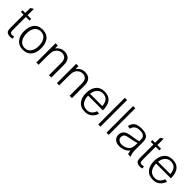

<svg xmlns="http://www.w3.org/2000/svg" viewBox="236 -1631 2567 2567"><g transform="rotate(45 1519.5 -347.5)"><path d="M189 -100.1Q161.1 -94.2 144 -94.2Q98.1 -94.2 78.1 -121.1Q65.9 -138.2 65.9 -188V-432.1H15.1V-463.9H65.9V-557.1L108.9 -585V-463.9H178.2V-432.1H108.9V-192.9Q108.9 -160.6 113.8 -148.9Q122.6 -129.9 149.9 -129.9Q162.1 -129.9 184.1 -134.8Z M550.8 -280.8Q550.8 -195.8 512.7 -147Q469.7 -91.8 387.7 -91.8Q309.6 -91.8 265.6 -147.9Q225.6 -199.7 225.6 -279.8Q225.6 -364.7 264.6 -416Q306.6 -472.2 387.7 -472.2Q470.7 -472.2 513.7 -416Q550.8 -365.7 550.8 -280.8ZM506.8 -280.8Q506.8 -345.7 481 -387.2Q450.2 -437 389.6 -437Q328.6 -437 296.9 -389.2Q271 -347.2 271 -283.2Q271 -219.2 297.9 -176.8Q330.1 -126 389.6 -126Q449.7 -126 481 -175.8Q506.8 -217.8 506.8 -280.8Z M922.4 -100.1H878.4V-326.2Q878.4 -400.4 841.3 -421.9Q821.3 -435.1 794.4 -435.1Q753.4 -435.1 722.4 -407.5Q691.4 -379.9 685.5 -338.9Q681.6 -309.1 681.6 -257.8V-100.1H638.7V-463.9H681.6V-410.2Q730.5 -472.2 798.3 -472.2Q922.4 -472.2 922.4 -337.9Z M1312 -100.1H1268.1V-326.2Q1268.1 -400.4 1231 -421.9Q1210.9 -435.1 1184.1 -435.1Q1143.1 -435.1 1112.1 -407.5Q1081.1 -379.9 1075.2 -338.9Q1071.3 -309.1 1071.3 -257.8V-100.1H1028.3V-463.9H1071.3V-410.2Q1120.1 -472.2 1188 -472.2Q1312 -472.2 1312 -337.9Z M1720.7 -276.9H1440.9Q1441.9 -211.9 1469.7 -171.9Q1502 -127 1564 -127Q1643.1 -127 1674.8 -214.8L1716.8 -208Q1674.8 -91.8 1560.5 -91.8Q1479.5 -91.8 1435.5 -147.9Q1396.5 -197.8 1397 -282.2Q1397 -366.2 1437 -417Q1480 -472.2 1562 -472.2Q1719.7 -471.7 1720.7 -276.9ZM1674.8 -312Q1665 -438 1560.5 -438Q1507.3 -438 1475.6 -399.9Q1447.8 -366.7 1441.9 -312Z M1851.6 -100.1H1809.6V-603H1851.6Z M2007.3 -100.1H1965.3V-603H2007.3Z M2420.9 -100.1H2374Q2364.3 -126 2360.8 -155.8Q2301.8 -91.8 2211.9 -91.8Q2162.1 -91.8 2130.9 -117.2Q2096.7 -144 2097.2 -192.9Q2097.2 -259.8 2159.2 -287.1Q2186 -299.3 2256.6 -308.6Q2327.1 -317.9 2356.9 -329.1Q2356.9 -372.1 2354 -384.8Q2348.1 -412.6 2324.5 -425.8Q2300.8 -439 2261.7 -439Q2166.5 -439 2147.9 -357.9L2105 -365.2Q2116.2 -425.3 2159.2 -451.2Q2195.3 -472.2 2260.7 -472.2Q2367.7 -472.2 2390.1 -412.1Q2401.4 -382.3 2399.9 -317.9L2398.9 -214.8Q2397.9 -148.9 2420.9 -100.1ZM2356.9 -272V-295.9Q2320.8 -281.7 2241.7 -268.1Q2182.6 -258.3 2166 -246.1Q2142.1 -228 2142.1 -195.8Q2142.1 -165 2165 -147.5Q2188 -129.9 2220.7 -129.9Q2256.8 -129.9 2290 -146Q2328.1 -164.1 2342.5 -192.1Q2356.9 -220.2 2356.9 -272Z M2643.6 -100.1Q2615.7 -94.2 2598.6 -94.2Q2552.7 -94.2 2532.7 -121.1Q2520.5 -138.2 2520.5 -188V-432.1H2469.7V-463.9H2520.5V-557.1L2563.5 -585V-463.9H2632.8V-432.1H2563.5V-192.9Q2563.5 -160.6 2568.4 -148.9Q2577.1 -129.9 2604.5 -129.9Q2616.7 -129.9 2638.7 -134.8Z M3006.3 -276.9H2726.6Q2727.5 -211.9 2755.4 -171.9Q2787.6 -127 2849.6 -127Q2928.7 -127 2960.4 -214.8L3002.4 -208Q2960.4 -91.8 2846.2 -91.8Q2765.1 -91.8 2721.2 -147.9Q2682.1 -197.8 2682.6 -282.2Q2682.6 -366.2 2722.7 -417Q2765.6 -472.2 2847.7 -472.2Q3005.4 -471.7 3006.3 -276.9ZM2960.4 -312Q2950.7 -438 2846.2 -438Q2793 -438 2761.2 -399.9Q2733.4 -366.7 2727.5 -312Z"/></g></svg>

Font: Kikakui Sans Pro
Style: Regular
Weight: 400
Version: 0.2